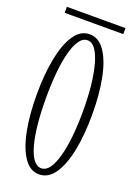

<svg xmlns="http://www.w3.org/2000/svg" viewBox="-154 -858 653 930"><g transform="rotate(20 173.0 -393.5)"><path d="M172.5 11Q126 11 94.2 -35.8Q62.5 -82.5 46.5 -163.5Q30.5 -244.5 30.5 -349Q30.5 -454 46.5 -535.5Q62.5 -617 94.2 -664Q126 -711 172.5 -711Q220 -711 252 -664Q284 -617 300.2 -535.5Q316.5 -454 316.5 -349Q316.5 -244.5 300.2 -163.5Q284 -82.5 252 -35.8Q220 11 172.5 11ZM172.5 -20.5Q196.5 -20.5 214.2 -45Q232 -69.5 244.2 -114Q256.5 -158.5 262.8 -218.5Q269 -278.5 269 -349Q269 -419.5 262.8 -479.8Q256.5 -540 244.2 -584.8Q232 -629.5 214.2 -654.8Q196.5 -680 172.5 -680Q149 -680 131.2 -654.8Q113.5 -629.5 101.8 -584.8Q90 -540 84.2 -479.8Q78.5 -419.5 78.5 -349Q78.5 -278.5 84.2 -218.5Q90 -158.5 101.8 -114Q113.5 -69.5 131.2 -45Q149 -20.5 172.5 -20.5ZM22.5 -767V-798H324.5V-767Z"/></g></svg>

Font: Imbue Thin 10pt ExtraLight
Style: Regular
Weight: 250
Version: Version 1.102